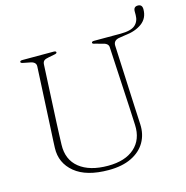

<svg xmlns="http://www.w3.org/2000/svg" viewBox="-120 -939 1032 1067"><g transform="rotate(-15 396.0 -405.0)"><path d="M576.5 -284 557 -644.5Q555 -666.5 520 -673L484 -683Q468 -685.5 468 -692Q468 -700 482 -700H634.5Q694.5 -700 718.5 -721Q742.5 -742 742.5 -778.5V-799.5Q742.5 -826.5 767.5 -826.5Q792.5 -826.5 792.5 -798.5Q792.5 -747.5 754.5 -719.2Q716.5 -691 655.5 -685L626.5 -680.5Q587.5 -676 588.5 -644L605 -286Q606 -260.5 607.5 -236Q609 -211.5 610 -186Q613 -128 586.8 -82.5Q560.5 -37 507 -11Q453.5 15 375.5 15Q247.5 15 181 -40Q114.5 -95 117.5 -181Q118 -197 119.2 -221.8Q120.5 -246.5 121.8 -271.8Q123 -297 124 -314.5L140.5 -645.5Q141 -671 104.5 -676.5L71.5 -683Q55.5 -685.5 55.5 -692Q55.5 -700 70 -700H249.5Q263.5 -700 263.5 -692Q263.5 -685.5 247.5 -683L214.5 -676.5Q196.5 -673.5 188.2 -667Q180 -660.5 179 -646L163 -319Q161 -279.5 160 -247.8Q159 -216 158 -190Q155 -103 214 -56Q273 -9 378 -9Q477.5 -9 531.2 -57.2Q585 -105.5 581 -189.5Q579.5 -219 578.5 -241.8Q577.5 -264.5 576.5 -284Z"/></g></svg>

Font: Fraunces 9pt S000 Thin
Style: Regular
Weight: 100
Version: Version 1.000; ttfautohint (v1.8.3)